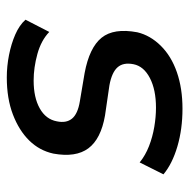

<svg xmlns="http://www.w3.org/2000/svg" viewBox="-16 -532 557 565"><g transform="rotate(-90 262.5 -249.5)"><path d="M225 9Q165 9 114 -6Q63 -21 32 -47L67 -117Q88 -100 115 -89.5Q142 -79 171.5 -74Q201 -69 228 -69Q281 -69 315.5 -87Q350 -105 356 -135Q362 -165 347 -182Q332 -199 294 -206L205 -219Q136 -231 108.5 -268Q81 -305 93 -371Q102 -412 131.5 -442Q161 -472 208 -490Q255 -508 317 -508Q350 -508 383 -501.5Q416 -495 443.5 -483Q471 -471 487 -453L451 -383Q426 -407 386 -418Q346 -429 308 -429Q258 -429 226 -411Q194 -393 188 -361Q182 -333 196 -316Q210 -299 247 -293L330 -279Q405 -265 434 -229Q463 -193 450 -124Q441 -86 410.5 -55Q380 -24 332.5 -7.5Q285 9 225 9Z"/></g></svg>

Font: Nunito Sans 7pt SemiCondensed SemiBold
Style: Italic
Weight: 600
Width: 4
Italic angle: -9°
Designer: Vernon Adams
Foundry: Vernon Adams
Version: Version 3.101;gftools[0.9.27]